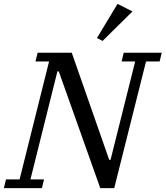

<svg xmlns="http://www.w3.org/2000/svg" viewBox="-41 -970 854 990"><path d="M-10 -45H60L212 -653H142L153 -698H329L522 -146H529L656 -653H586L597 -698H793L782 -653H712L548 0H476L262 -602H255L116 -45H186L175 0H-21ZM459 -774 565 -950 642 -911 488 -759Z"/></svg>

Font: IBM Plex Serif Text
Style: Italic
Weight: 450
Italic angle: -14°
Designer: Mike Abbink, Paul van der Laan, Pieter van Rosmalen
Foundry: Bold Monday
Version: Version 3.001